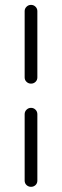

<svg xmlns="http://www.w3.org/2000/svg" viewBox="-20 -724 250 771"><path d="M130 -413.1Q130 -402.4 122.6 -395.3Q115.2 -388.2 104.5 -388.2Q94.1 -388.2 86.6 -395.3Q79 -402.4 79 -413.1V-679.5Q79 -689.6 86.6 -697Q94.1 -704.4 104.5 -704.4Q115.2 -704.4 122.6 -697Q130 -689.6 130 -679.5ZM79 -265.4Q79 -276.1 86.6 -283.5Q94.1 -290.9 104.5 -290.9Q115.2 -290.9 122.6 -283.5Q130 -276.1 130 -265.4V1.4Q130 12.1 122.6 19.2Q115.2 26.2 104.5 26.2Q94.1 26.2 86.6 19.2Q79 12.1 79 1.4Z"/></svg>

Font: Libertine-Super Thin
Style: Regular
Weight: 100
Designer: Bastien Sozeau
Foundry: NBR — Bastien Sozeau
Version: Version 2.003;gftools[0.9.33]